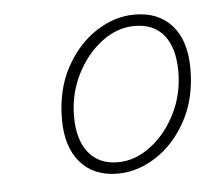

<svg xmlns="http://www.w3.org/2000/svg" viewBox="-35 -771 443 406"><g transform="rotate(-5 186.0 -568.0)"><path d="M200 -402Q149 -402 120.5 -435Q92 -468 92 -526Q92 -589 117.5 -636Q143 -683 182.5 -708.5Q222 -734 264 -734Q315 -734 343.5 -701.5Q372 -669 372 -610Q372 -547 346.5 -500Q321 -453 281.5 -427.5Q242 -402 200 -402ZM202 -426Q239 -426 272 -451Q305 -476 325.5 -517Q346 -558 346 -606Q346 -656 324.5 -683Q303 -710 262 -710Q225 -710 192 -685Q159 -660 138.5 -619Q118 -578 118 -530Q118 -481 140 -453.5Q162 -426 202 -426Z"/></g></svg>

Font: Source Sans 3 ExtraLight
Style: Italic
Weight: 250
Italic angle: -11°
Designer: Paul D. Hunt
Foundry: Adobe
Version: Version 3.046;hotconv 1.0.118;makeotfexe 2.5.65603